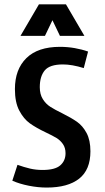

<svg xmlns="http://www.w3.org/2000/svg" viewBox="-20 -846 478 874"><path d="M361.3 -536.1Q307.6 -552.7 266.6 -552.7Q206.1 -552.7 183.6 -525.4Q161.1 -498 161.1 -449.2Q161.1 -417 174.8 -395Q188.5 -373 209 -359.9Q229.5 -346.7 263.7 -330.1Q304.7 -309.6 330.6 -291.5Q356.4 -273.4 374 -240.7Q391.6 -208 391.6 -157.2Q391.6 -73.2 340.3 -32.7Q289.1 7.8 192.4 7.8Q153.3 7.8 111.3 -0.5Q69.3 -8.8 36.1 -23.4L59.6 -95.7Q89.8 -85 116.7 -78.6Q143.6 -72.3 173.8 -72.3Q230.5 -72.3 254.4 -93.3Q278.3 -114.3 278.3 -148.4Q278.3 -172.9 266.6 -189.9Q254.9 -207 237.3 -217.8Q219.7 -228.5 188.5 -243.2Q143.6 -264.6 115.7 -284.7Q87.9 -304.7 67.9 -342.3Q47.9 -379.9 47.9 -440.4Q47.9 -530.3 100.1 -581.5Q152.3 -632.8 252.9 -632.8Q287.1 -632.8 320.3 -627Q353.5 -621.1 380.9 -611.3ZM364.3 -682.6H252.9L198.2 -796.9H239.3L184.6 -682.6H73.2L157.2 -826.2H280.3Z"/></svg>

Font: Sudo Variable
Style: Regular
Weight: 400
Monospace: yes
Designer: Jens Kutilek
Foundry: Jens Kutilek
Version: Version 0.040